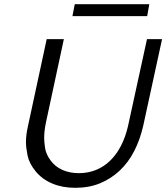

<svg xmlns="http://www.w3.org/2000/svg" viewBox="-20 -887 794 917"><path d="M339 10Q278 10 229.5 -10.5Q181 -31 150 -69Q119 -107 111.5 -145Q104 -183 104 -208Q104 -243 113 -282L203 -700H285L199 -300Q191 -261 191 -228Q191 -211 195 -181.5Q199 -152 221 -121.5Q243 -91 278 -75.5Q313 -60 356 -60Q401 -60 439 -75.5Q477 -91 507 -120.5Q537 -150 558 -191Q579 -232 591 -283L682 -700H754L664 -286Q649 -220 621 -165.5Q593 -111 551.5 -72Q510 -33 457.5 -11.5Q405 10 339 10ZM326 -810 337 -867H693L683 -810Z"/></svg>

Font: Isabella Sans
Style: Italic
Weight: 400
Italic angle: -12°
Designer: Christian Thalmann (Catharsis Fonts), Cristiano Sobral
Foundry: The Isabella Sans Project Authors
Version: Version 2.026; ttfautohint (v1.8.4.7-5d5b-dirty)